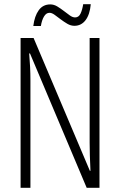

<svg xmlns="http://www.w3.org/2000/svg" viewBox="-20 -895 572 915"><path d="M334.5 -772Q317.4 -772 300.8 -781.7Q284.2 -791.5 269 -803Q253.9 -814.5 240.5 -824.2Q227.1 -834 215.8 -834Q200.2 -834 189.7 -816.4Q179.2 -798.8 174.8 -771H138.7Q144.5 -818.4 164.6 -846.2Q184.6 -874 219.7 -874Q236.8 -874 252.9 -864.3Q269 -854.5 283.9 -843Q298.8 -831.5 312.3 -821.8Q325.7 -812 337.9 -812Q355 -812 363.5 -829.6Q372.1 -847.2 376.5 -875H412.6Q408.2 -825.7 387.7 -798.8Q367.2 -772 334.5 -772ZM454.1 0H393.1L123 -640.1H119.1Q125 -573.7 125 -512.2V0H78.1V-713.9H140.1L408.2 -81.1H411.1Q407.2 -161.1 407.2 -214.8V-713.9H454.1Z"/></svg>

Font: TypoPRO Open Sans Condensed
Style: Regular
Weight: 300
Width: 3
Foundry: Ascender Corporation
Version: Version 1.10